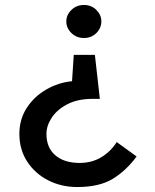

<svg xmlns="http://www.w3.org/2000/svg" viewBox="-20 -739 625 773"><path d="M388 -653Q388 -626 368 -606Q348 -586 318 -586Q288 -586 267.5 -606Q247 -626 247 -653Q247 -679 267.5 -699Q288 -719 318 -719Q348 -719 368 -699Q388 -679 388 -653ZM167 -200Q167 -144 203 -113.5Q239 -83 301 -83Q349 -83 387 -105.5Q425 -128 450 -167L530 -109Q488 -52 434 -19Q380 14 291 14Q227 14 174 -13Q121 -40 89.5 -88.5Q58 -137 58 -200Q58 -259 88 -305Q118 -351 167 -379Q216 -407 270 -412L277 -518H362L382 -341H353Q293 -341 251.5 -319.5Q210 -298 188.5 -265.5Q167 -233 167 -200Z"/></svg>

Font: Jost* Medium
Style: Regular
Weight: 500
Version: Version 3.7